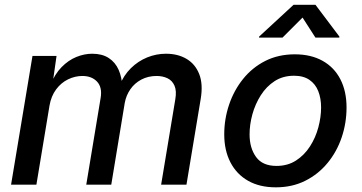

<svg xmlns="http://www.w3.org/2000/svg" viewBox="-20 -783 1533 814"><path d="M26.9 0 117.7 -545.9H219.7L201.7 -419.4L193.4 -422.4Q212.4 -469.2 241.2 -498.5Q270 -527.8 303.7 -541.5Q337.4 -555.2 371.1 -555.2Q413.1 -555.2 440.9 -537.1Q468.8 -519 482.9 -487.1Q497.1 -455.1 498.5 -412.1L486.3 -419.4Q504.4 -463.9 534.9 -493.9Q565.4 -523.9 604 -539.6Q642.6 -555.2 683.6 -555.2Q733.9 -555.2 770.8 -533.4Q807.6 -511.7 824.5 -469.2Q841.3 -426.8 831.1 -364.7L770.5 0H663.1L723.1 -361.3Q729.5 -397.9 719.7 -419.9Q710 -441.9 689.7 -451.4Q669.4 -460.9 644 -460.9Q607.9 -460.9 579.1 -445.6Q550.3 -430.2 532.5 -404.3Q514.6 -378.4 508.8 -346.2L451.7 0H345.7L406.7 -368.2Q414.1 -412.6 391.6 -436.8Q369.1 -460.9 329.1 -460.9Q297.9 -460.9 268.3 -446.5Q238.8 -432.1 217.8 -403.8Q196.8 -375.5 189.9 -335.4L134.3 0Z M1149.4 11.2Q1080.6 11.2 1031.7 -16.6Q982.9 -44.4 956.8 -95Q930.7 -145.5 930.7 -213.4Q930.7 -278.3 951.2 -339.1Q971.7 -399.9 1010.5 -448.2Q1049.3 -496.6 1104.7 -524.7Q1160.2 -552.7 1230 -552.7Q1298.3 -552.7 1347.7 -525.1Q1397 -497.6 1423.1 -446.8Q1449.2 -396 1449.2 -327.6Q1449.2 -261.7 1428.7 -200.9Q1408.2 -140.1 1368.9 -92.3Q1329.6 -44.4 1274.2 -16.6Q1218.8 11.2 1149.4 11.2ZM1152.3 -79.6Q1199.7 -79.6 1235.1 -102.5Q1270.5 -125.5 1294.2 -162.4Q1317.9 -199.2 1329.6 -242.9Q1341.3 -286.6 1341.3 -327.6Q1341.3 -366.2 1329.3 -396.5Q1317.4 -426.8 1292 -444.3Q1266.6 -461.9 1226.6 -461.9Q1179.7 -461.9 1144.5 -439.2Q1109.4 -416.5 1085.7 -379.2Q1062 -341.8 1050 -298.3Q1038.1 -254.9 1038.1 -212.9Q1038.1 -155.8 1065.4 -117.7Q1092.8 -79.6 1152.3 -79.6ZM1177.7 -623.5H1078.1L1078.6 -627.9L1224.6 -762.7H1317.4L1418.9 -627.9L1418.5 -623.5H1317.4L1262.7 -708.5Z"/></svg>

Font: Inter Medium
Style: Italic
Weight: 500
Italic angle: -9.3988°
Designer: Rasmus Andersson
Foundry: rsms
Version: Version 4.001;git-66647c0bb